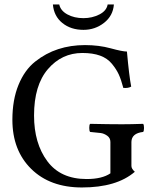

<svg xmlns="http://www.w3.org/2000/svg" viewBox="-20 -826 680 856"><path d="M358.9 -625Q420.9 -625 473.4 -610.6Q525.9 -596.2 545.9 -596.2Q555.7 -487.3 564.9 -439.9Q551.8 -432.1 529.8 -434.1Q520 -471.2 509.5 -494.1Q499 -517.1 479 -541.5Q459 -565.9 426.5 -577.9Q394 -589.8 347.2 -589.8Q255.4 -589.8 193.6 -517.8Q131.8 -445.8 131.8 -311Q131.8 -187 190.9 -107.4Q250 -27.8 366.2 -27.8Q435.1 -27.8 472.2 -53.2V-192.9Q472.2 -210.9 458 -220.9Q443.8 -231 429 -232.9Q414.1 -234.9 381.8 -237.8Q377.9 -241.7 377.9 -255.9Q377.9 -270 381.8 -273.9Q465.8 -272 523.9 -272Q564 -272 618.2 -273.9Q622.1 -269 622.1 -255.6Q622.1 -242.2 618.2 -237.8Q566.4 -231.9 565.9 -192.9V-85.9Q565.9 -73.7 581.1 -60.1Q500 9.8 345.2 9.8Q203.1 9.8 119.1 -73Q35.2 -155.8 35.2 -292Q35.2 -380.9 62.5 -447.5Q89.8 -514.2 137 -551.5Q184.1 -588.9 239.5 -606.9Q294.9 -625 358.9 -625ZM487.8 -806.2Q483.9 -755.4 443.8 -724.1Q403.8 -692.9 352.1 -692.9Q295.9 -692.9 258.1 -723.4Q220.2 -753.9 215.8 -806.2H244.1Q250 -778.3 280.5 -761.7Q311 -745.1 352.1 -745.1Q391.1 -745.1 423.1 -761.5Q455.1 -777.8 460 -806.2Z"/></svg>

Font: Linux Libertine Mono
Style: Mono
Weight: 400
Designer: Philipp H. Poll
Foundry: Philipp H. Poll
Version: Version 5.1.7 ; ttfautohint (v0.9)